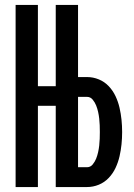

<svg xmlns="http://www.w3.org/2000/svg" viewBox="-20 -755 540 775"><path d="M43 0V-735H133V-407H205V-735H295V-444H331Q356 -444 379 -434.5Q402 -425 419 -407Q436 -389 446.5 -366.5Q457 -344 462.5 -320Q468 -296 470.5 -271.5Q473 -247 473 -222Q473 -197 470.5 -172.5Q468 -148 462.5 -124Q457 -100 446.5 -77.5Q436 -55 419 -37Q402 -19 379 -9.5Q356 0 331 0H205V-328H133V0ZM331 -80Q345 -80 354 -91Q363 -102 368 -114.5Q373 -127 376 -140.5Q379 -154 380.5 -167.5Q382 -181 382.5 -194.5Q383 -208 383 -222Q383 -236 382.5 -249.5Q382 -263 380.5 -276.5Q379 -290 376 -303.5Q373 -317 368 -329.5Q363 -342 354 -353Q345 -364 331 -364H295V-80Z"/></svg>

Font: Iosevka SS04 Medium
Style: Regular
Weight: 500
Monospace: yes
Designer: Belleve Invis
Foundry: Belleve Invis
Version: Version 19.0.0; ttfautohint (v1.8.4)